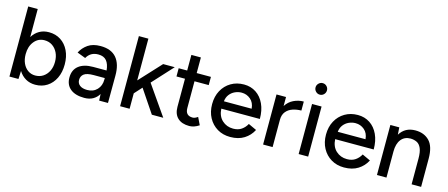

<svg xmlns="http://www.w3.org/2000/svg" viewBox="-47 -1281 4326 1852"><g transform="rotate(15 2115.5 -354.5)"><path d="M66 0V-700H161V-420Q188 -464 229.5 -488Q271 -512 325 -512Q392 -512 443 -479Q494 -446 522.5 -387Q551 -328 551 -250Q551 -172 522.5 -113Q494 -54 443 -21Q392 12 325 12Q271 12 229 -12.5Q187 -37 160 -81L156 0ZM302 -74Q347 -74 381 -96.5Q415 -119 434.5 -158.5Q454 -198 454 -250Q454 -302 434.5 -341.5Q415 -381 381.5 -403.5Q348 -426 303 -426Q241 -426 201 -376.5Q161 -327 161 -250Q161 -198 179 -158.5Q197 -119 229 -96.5Q261 -74 302 -74Z M815 12Q726 12 676.5 -28Q627 -68 627 -141Q627 -218 678.5 -258.5Q730 -299 822 -299H956Q950 -362 922.5 -395Q895 -428 840 -428Q762 -428 725 -362L641 -394Q667 -445 715 -478.5Q763 -512 840 -512Q947 -512 999.5 -450Q1052 -388 1051 -272L1050 0H962L959 -65Q937 -28 901 -8Q865 12 815 12ZM823 -69Q884 -69 921 -108Q958 -147 958 -209V-224H848Q779 -224 751 -202.5Q723 -181 723 -143Q723 -109 749 -89Q775 -69 823 -69Z M1171 0V-700H1266V-283L1467 -500H1583L1396 -296L1602 0H1488L1334 -229L1266 -154V0Z M1864 12Q1789 12 1748 -26.5Q1707 -65 1707 -137V-418H1622V-500H1707V-656H1802V-500H1944V-418H1802V-151Q1802 -75 1874 -75Q1885 -75 1896 -79Q1907 -83 1925 -95L1961 -21Q1911 12 1864 12Z M2272 12Q2199 12 2143 -21.5Q2087 -55 2055 -114Q2023 -173 2023 -250Q2023 -327 2055 -386Q2087 -445 2143.5 -478.5Q2200 -512 2273 -512Q2341 -512 2393.5 -477.5Q2446 -443 2475.5 -379.5Q2505 -316 2505 -230H2120Q2124 -156 2169 -114.5Q2214 -73 2279 -73Q2329 -73 2362.5 -96.5Q2396 -120 2415 -156L2497 -118Q2467 -59 2410.5 -23.5Q2354 12 2272 12ZM2271 -430Q2237 -430 2205 -415.5Q2173 -401 2151.5 -373Q2130 -345 2126 -305H2403Q2398 -365 2360 -397.5Q2322 -430 2271 -430Z M2599 0V-500H2694V-410Q2724 -457 2771.5 -479.5Q2819 -502 2871 -502V-412Q2826 -412 2785.5 -398.5Q2745 -385 2719.5 -354Q2694 -323 2694 -272V0Z M2954 0V-500H3049V0ZM3002 -606Q2979 -606 2962 -623Q2945 -640 2945 -664Q2945 -687 2962 -704Q2979 -721 3002 -721Q3026 -721 3042.5 -704Q3059 -687 3059 -664Q3059 -640 3042.5 -623Q3026 -606 3002 -606Z M3409 12Q3336 12 3280 -21.5Q3224 -55 3192 -114Q3160 -173 3160 -250Q3160 -327 3192 -386Q3224 -445 3280.5 -478.5Q3337 -512 3410 -512Q3478 -512 3530.5 -477.5Q3583 -443 3612.5 -379.5Q3642 -316 3642 -230H3257Q3261 -156 3306 -114.5Q3351 -73 3416 -73Q3466 -73 3499.5 -96.5Q3533 -120 3552 -156L3634 -118Q3604 -59 3547.5 -23.5Q3491 12 3409 12ZM3408 -430Q3374 -430 3342 -415.5Q3310 -401 3288.5 -373Q3267 -345 3263 -305H3540Q3535 -365 3497 -397.5Q3459 -430 3408 -430Z M3736 0V-500H3825L3830 -428Q3881 -512 3984 -512Q4072 -512 4124.5 -457.5Q4177 -403 4177 -281V0H4082V-256Q4082 -323 4066 -359.5Q4050 -396 4022.5 -409.5Q3995 -423 3960 -424Q3899 -424 3865 -381Q3831 -338 3831 -260V0Z"/></g></svg>

Font: Figtree Medium
Style: Regular
Weight: 500
Designer: Erik Kennedy
Foundry: Erik Kennedy
Version: Version 2.001; ttfautohint (v1.8.4.7-5d5b);gftools[0.9.27]